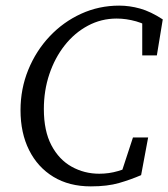

<svg xmlns="http://www.w3.org/2000/svg" viewBox="-20 -650 599 683"><path d="M303 13Q226 13 170 -21Q114 -55 83.5 -116Q53 -177 53 -258Q53 -334 80.5 -401.5Q108 -469 156.5 -520.5Q205 -572 268.5 -601Q332 -630 404 -630Q441 -630 478.5 -619.5Q516 -609 559 -581L538 -453H486V-581L524 -544Q500 -564 464.5 -574Q429 -584 395 -584Q340 -584 292.5 -558.5Q245 -533 210 -488.5Q175 -444 155.5 -386Q136 -328 136 -262Q136 -184 163 -133Q190 -82 235 -57Q280 -32 333 -32Q368 -32 400 -41.5Q432 -51 460 -65L409 -27L453 -161H507L482 -27Q445 -11 403.5 1Q362 13 303 13Z"/></svg>

Font: Lisu Bosa ExtraLight
Style: Italic
Weight: 200
Italic angle: -19°
Designer: David Morse, Annie Olsen, Victor Gaultney, Frank Grießhammer (Latin)
Foundry: SIL International
Version: Version 2.000